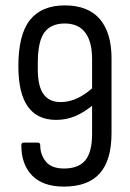

<svg xmlns="http://www.w3.org/2000/svg" viewBox="-20 -683 483 711"><path d="M217 8Q139 8 99 -33Q59 -74 59 -145Q59 -155 68 -155H120Q129 -155 129 -145Q129 -110 150 -84.5Q171 -59 217 -59Q271 -59 296 -89.5Q321 -120 321 -187V-464Q321 -529 295.5 -562.5Q270 -596 220 -596Q169 -596 144.5 -563Q120 -530 120 -450V-426Q120 -364 141 -334.5Q162 -305 205 -305Q237 -305 269 -320.5Q301 -336 332 -366V-300Q294 -268 260 -253.5Q226 -239 188 -239Q118 -239 83 -288.5Q48 -338 48 -438Q48 -555 91 -609Q134 -663 220 -663Q306 -663 349.5 -612.5Q393 -562 393 -467V-190Q393 -90 349.5 -41Q306 8 217 8Z"/></svg>

Font: Sofia Sans Condensed
Style: Regular
Weight: 400
Designer: Botio Nikoltchev, Ani Petrova
Foundry: lettersoup
Version: Version 4.100